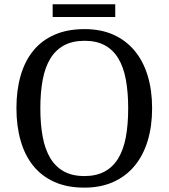

<svg xmlns="http://www.w3.org/2000/svg" viewBox="-20 -860 782 890"><path d="M685.1 -357.9Q685.1 -275.4 664.6 -207.5Q644 -139.6 604 -91.3Q564 -43 505.4 -16.6Q446.8 9.8 371.1 9.8Q291.5 9.8 232.4 -16.6Q173.3 -43 134.3 -91.3Q95.2 -139.6 75.7 -207.8Q56.2 -275.9 56.2 -358.9Q56.2 -441.9 75.7 -509.5Q95.2 -577.1 134.3 -625Q173.3 -672.9 232.9 -699Q292.5 -725.1 372.1 -725.1Q447.8 -725.1 505.9 -699Q564 -672.9 604 -624.8Q644 -576.7 664.6 -509Q685.1 -441.4 685.1 -357.9ZM167 -357.9Q167 -283.7 178 -225.3Q189 -167 213.4 -126.7Q237.8 -86.4 276.6 -65.2Q315.4 -43.9 371.1 -43.9Q426.8 -43.9 465.6 -65.2Q504.4 -86.4 528.6 -126.7Q552.7 -167 563.5 -225.3Q574.2 -283.7 574.2 -357.9Q574.2 -432.1 563.5 -490.5Q552.7 -548.8 528.6 -588.9Q504.4 -628.9 466.1 -649.9Q427.7 -670.9 372.1 -670.9Q316.4 -670.9 277.3 -649.9Q238.3 -628.9 213.6 -588.9Q189 -548.8 178 -490.5Q167 -432.1 167 -357.9ZM514.2 -781.2H224.1V-840.3H514.2Z"/></svg>

Font: Droid Serif
Style: Regular
Weight: 400
Designer: Monotype Design team
Foundry: Monotype Imaging Inc.
Version: Version 1.03